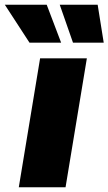

<svg xmlns="http://www.w3.org/2000/svg" viewBox="-75 -786 455 806"><path d="M3.9 0 93.3 -541H289.6L200.2 0ZM231.4 -606.9 175.8 -766.1H335L360.4 -606.9ZM48.8 -606.9 -54.7 -766.1H121.1L181.6 -606.9Z"/></svg>

Font: Inter 17pt Black
Style: Italic
Weight: 900
Italic angle: -9.3988°
Version: Version 4.001;git-66647c0bb